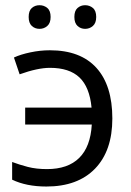

<svg xmlns="http://www.w3.org/2000/svg" viewBox="-20 -696 497 726"><path d="M155.3 9.3Q79.6 9.3 25.9 -16.6V-83.5Q53.2 -73.2 85 -64.9Q116.7 -56.6 157.7 -56.6Q236.8 -56.6 279.5 -98.9Q322.3 -141.1 327.1 -225.1H75.2V-289.1H326.2Q318.8 -366.7 280.5 -403.1Q242.2 -439.5 168.9 -439.5Q122.6 -439.5 54.2 -415L32.7 -478.5Q57.6 -490.2 94.7 -498Q131.8 -505.9 168.5 -505.9Q284.2 -505.9 344.5 -439.5Q404.8 -373 404.8 -248Q404.8 -126 339.4 -58.3Q273.9 9.3 155.3 9.3ZM88.4 -631.8Q88.4 -655.3 100.3 -665.8Q112.3 -676.3 129.4 -676.3Q146.5 -676.3 158.9 -665.8Q171.4 -655.3 171.4 -631.8Q171.4 -608.9 158.9 -597.9Q146.5 -586.9 129.4 -586.9Q112.3 -586.9 100.3 -597.9Q88.4 -608.9 88.4 -631.8ZM261.2 -631.8Q261.2 -655.3 273.2 -665.8Q285.2 -676.3 301.8 -676.3Q318.8 -676.3 331.3 -665.8Q343.8 -655.3 343.8 -631.8Q343.8 -608.9 331.3 -597.9Q318.8 -586.9 301.8 -586.9Q285.2 -586.9 273.2 -597.9Q261.2 -608.9 261.2 -631.8Z"/></svg>

Font: Bpm'online Open Sans
Style: Regular
Weight: 400
Foundry: Ascender Corporation
Version: Version 1.10